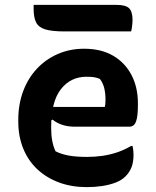

<svg xmlns="http://www.w3.org/2000/svg" viewBox="-20 -753 640 788"><path d="M325 -553Q395 -553 444 -524.5Q493 -496 519.5 -445.5Q546 -395 546 -329V-324Q546 -286 541.5 -266Q537 -246 529 -239.5Q521 -233 511 -233H288Q258 -233 234.5 -241Q211 -249 196 -262L176 -252L180 -314H410Q412 -321 412.5 -329.5Q413 -338 413 -345Q413 -369 408 -390.5Q403 -412 390 -429Q378 -434 367 -436Q356 -438 335 -438Q270 -438 230 -387Q190 -336 190 -232V-227Q190 -198 194.5 -174.5Q199 -151 208 -132Q232 -120 262.5 -114.5Q293 -109 337 -109Q370 -109 401 -113.5Q432 -118 461.5 -128Q491 -138 518 -154H524Q526 -145 527 -136Q528 -127 528 -118Q528 -87 519.5 -66Q511 -45 495 -29Q479 -13 454 -3.5Q429 6 399 10.5Q369 15 336 15Q274 15 222.5 -4Q171 -23 133.5 -58Q96 -93 75.5 -143Q55 -193 55 -255V-261Q55 -325 75 -378.5Q95 -432 131.5 -471Q168 -510 217.5 -531.5Q267 -553 325 -553ZM118 -733H458Q496 -733 510 -719Q524 -705 524 -670Q524 -662 523 -653.5Q522 -645 521 -637.5Q520 -630 518 -624H246Q193 -624 165.5 -632.5Q138 -641 128 -661.5Q118 -682 118 -716Q118 -719 118 -722.5Q118 -726 118 -728.5Q118 -731 118 -733Z"/></svg>

Font: Recursive Monospace Casual
Style: Bold
Weight: 700
Version: Version 1.047